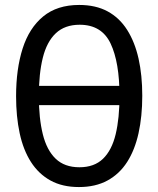

<svg xmlns="http://www.w3.org/2000/svg" viewBox="-20 -746 640 776"><path d="M91 -321V-399H509V-321ZM299 10Q232 10 184 -16.5Q136 -43 105 -91.5Q74 -140 59.5 -207.5Q45 -275 45 -357Q45 -467 71.5 -550Q98 -633 154.5 -679.5Q211 -726 300 -726Q367 -726 415 -700Q463 -674 494 -625Q525 -576 540 -509Q555 -442 555 -359Q555 -276 540 -208Q525 -140 494 -91.5Q463 -43 414.5 -16.5Q366 10 299 10ZM301 -70Q361 -70 396.5 -104.5Q432 -139 447.5 -203.5Q463 -268 463 -358Q463 -494 427 -570Q391 -646 302 -646Q242 -646 205.5 -611.5Q169 -577 153 -512.5Q137 -448 137 -358Q137 -268 153 -203.5Q169 -139 205 -104.5Q241 -70 301 -70Z"/></svg>

Font: Noto Sans Mono
Style: Regular
Weight: 400
Designer: Monotype Design Team
Foundry: Monotype Imaging Inc.
Version: Version 2.014